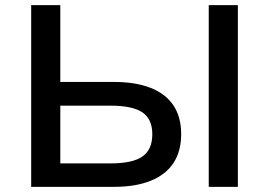

<svg xmlns="http://www.w3.org/2000/svg" viewBox="-20 -725 1044 745"><path d="M101 0V-705H214V-407H423Q506 -407 564.5 -384Q623 -361 653 -316Q683 -271 683 -205Q683 -138 653 -92.5Q623 -47 564.5 -23.5Q506 0 423 0ZM214 -91H409Q495 -91 533 -118Q571 -145 571 -204Q571 -263 532.5 -289Q494 -315 409 -315H214ZM790 0V-705H903V0Z"/></svg>

Font: Nunito Sans 10pt SemiExpanded SemiBold
Style: Regular
Weight: 600
Width: 6
Designer: Vernon Adams
Foundry: Vernon Adams
Version: Version 3.101;gftools[0.9.27]